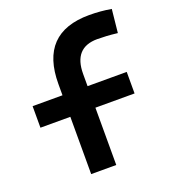

<svg xmlns="http://www.w3.org/2000/svg" viewBox="-135 -845 856 949"><g transform="rotate(-20 293.0 -371.0)"><path d="M182.1 0V-473.6Q182.1 -742.2 441.4 -742.2Q501.4 -742.2 557.1 -732.4L544.4 -609.9Q511.5 -613.8 486.5 -615.2Q461.4 -616.7 438.5 -616.7Q314 -616.7 314 -478.5V0ZM24.9 -301.3V-414.6H520V-301.3Z"/></g></svg>

Font: Cascadia Mono PL
Style: Regular
Weight: 400
Monospace: yes
Designer: Aaron Bell
Foundry: Saja Typeworks
Version: Version 2102.003